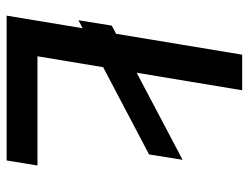

<svg xmlns="http://www.w3.org/2000/svg" viewBox="-108 -660 768 593"><g transform="rotate(90 276.5 -364.0)"><path d="M28.8 0 149.4 -727.5H259.3L154.3 -95.2H491.7L476.1 0ZM43 -221.7 59.6 -324.7 474.1 -543.5 457.5 -439.9Z"/></g></svg>

Font: Inter 24pt Medium
Style: Italic
Weight: 500
Italic angle: -9.3988°
Designer: Rasmus Andersson
Foundry: rsms
Version: Version 4.001;git-66647c0bb